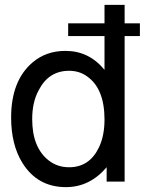

<svg xmlns="http://www.w3.org/2000/svg" viewBox="-20 -749 597 792"><path d="M494.1 -652.8H557.1V-600.1H494.1V0H419.9V-59.1Q350.1 22.9 252 22.9Q133.8 22.9 71.8 -78.1Q25.9 -152.8 25.9 -264.2Q25.9 -417 115.2 -492.2Q170.9 -539.1 250 -539.1Q347.2 -539.1 411.1 -460.9V-600.1H261.2V-652.8H411.1V-729H494.1ZM265.1 -457Q180.2 -457 139.2 -376Q112.8 -327.1 112.8 -257.8Q112.8 -140.1 181.2 -86.9Q216.8 -59.1 265.1 -59.1Q349.1 -59.1 388.2 -141.1Q411.1 -189 411.1 -255.9Q411.1 -383.8 338.9 -434.1Q307.1 -457 265.1 -457Z"/></svg>

Font: SolaimanLipi
Style: Normal
Weight: 400
Designer: Solaiman Karim
Foundry: Al Mamun Sumon
Version: Version 2.000